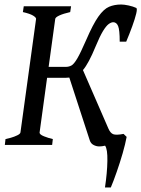

<svg xmlns="http://www.w3.org/2000/svg" viewBox="-20 -643 627 852"><path d="M348.1 -332 460.9 -72.8Q469.7 -52.2 482.7 -47.4Q495.6 -42.5 528.3 -48.8L542 -35.6Q536.1 -3.9 524.2 37.6Q512.2 79.1 498 119.6Q483.9 160.2 471.7 189H445.8Q455.6 124 456.5 71.3Q457.5 18.6 446.3 3.4Q440.4 4.9 433.3 5.9Q426.3 6.8 420.9 6.8Q407.2 6.8 395 0.2Q382.8 -6.3 378.4 -20L287.6 -298.8Q282.2 -297.9 273.4 -297.9Q255.4 -297.9 229.5 -297.9Q203.6 -297.9 189 -297.9L155.8 -55.7Q154.3 -46.4 175.3 -38.1Q196.3 -29.8 214.4 -25.9L211.4 0H1.5L4.4 -25.9Q12.7 -27.3 28.1 -31.7Q43.5 -36.1 56.6 -42.5Q69.8 -48.8 70.8 -55.7L140.1 -559.1Q140.6 -565.4 126.5 -574Q112.3 -582.5 81.5 -589.4L85.4 -615.2H295.4L291.5 -589.4Q261.2 -582.5 243.7 -574.5Q226.1 -566.4 225.1 -559.1L195.8 -346.2H271.5Q285.6 -346.2 296.9 -352.3Q308.1 -358.4 322.8 -383.3Q337.4 -408.2 362.3 -465.3Q392.6 -535.6 416.5 -569.3Q440.4 -603 464.1 -613Q487.8 -623 517.6 -623Q530.8 -623 550.8 -618.7Q570.8 -614.3 584.5 -607.9Q589.8 -605.5 584.5 -582.8Q579.1 -560.1 566.9 -526.4Q554.7 -492.7 540 -458H511.2Q511.2 -510.3 504.2 -527.3Q497.1 -544.4 482.4 -544.4Q473.6 -544.4 462.4 -536.4Q451.2 -528.3 437 -505.1Q422.9 -481.9 404.3 -437Q373.5 -361.8 348.1 -332Z"/></svg>

Font: Gentium Book Plus
Style: Italic
Weight: 400
Italic angle: -8°
Designer: Victor Gaultney, Annie Olsen, Iska Routamaa, Becca Hirsbrunner
Foundry: SIL International
Version: Version 6.101